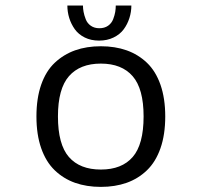

<svg xmlns="http://www.w3.org/2000/svg" viewBox="-20 -684 750 714"><path d="M468.5 -663.5Q468.5 -639.5 461.2 -616.8Q454 -594 440 -575Q426 -556 402.2 -544.5Q378.5 -533 348.5 -533Q318.5 -533 295.2 -544.5Q272 -556 258.2 -575.2Q244.5 -594.5 237.5 -617Q230.5 -639.5 230.5 -663.5H288.5Q288.5 -652 290.8 -639.8Q293 -627.5 298.8 -612.5Q304.5 -597.5 317.8 -588.2Q331 -579 349.5 -579Q368.5 -579 381.8 -588.2Q395 -597.5 400.8 -612.5Q406.5 -627.5 408.5 -639.5Q410.5 -651.5 410.5 -663.5ZM594.5 -251Q594.5 -183.5 576.8 -132.8Q559 -82 526.5 -50.8Q494 -19.5 451 -4.2Q408 11 355 11Q302 11 259 -4.2Q216 -19.5 183.5 -50.8Q151 -82 133.2 -132.8Q115.5 -183.5 115.5 -251Q115.5 -318.5 133.2 -369.2Q151 -420 183.8 -450.8Q216.5 -481.5 259.2 -496.8Q302 -512 355 -512Q408 -512 451 -496.8Q494 -481.5 526.5 -450.5Q559 -419.5 576.8 -368.8Q594.5 -318 594.5 -251ZM514 -251Q514 -354 473.2 -400.8Q432.5 -447.5 355 -447.5Q277.5 -447.5 236.5 -400.8Q195.5 -354 195.5 -251Q195.5 -147 236.2 -100.2Q277 -53.5 355 -53.5Q433 -53.5 473.5 -100.2Q514 -147 514 -251Z"/></svg>

Font: League Mono Light
Style: Regular
Weight: 300
Width: 6
Designer: Tyler Finck
Foundry: The League of Moveable Type / Tyler Finck
Version: Version 2.210